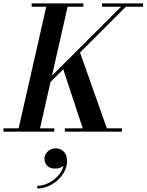

<svg xmlns="http://www.w3.org/2000/svg" viewBox="-61 -770 857 1123"><path d="M199 159.2Q199 134.8 218.2 116.2Q237.4 97.6 264.6 97.6Q292.6 97.6 311.8 116.4Q331 135.2 331 171.2Q331 204 315.8 233Q300.6 262 275.4 284.6Q250.2 307.2 219.2 320Q188.2 332.8 156.6 332.8V316.8Q188.2 316.8 220.4 301.4Q252.6 286 277.2 259.6Q301.8 233.2 310.6 200.4Q289.8 216 262.2 216Q231 216 215 199.4Q199 182.8 199 159.2ZM-41 -19.5H48L209.5 -730.5H124V-750H426.5V-730.5H334.5L243 -327.5L647 -730.5H536V-750H776V-730.5H675L407 -463L564 -19.5H652.5V0H318.5V-19.5H423L309 -364.5L234.5 -290.5L173 -19.5H256.5V0H-41Z"/></svg>

Font: Bodoni* 11pt Medium
Style: Italic
Weight: 500
Italic angle: -13°
Version: Version 2.3